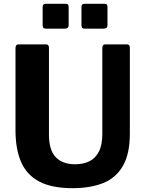

<svg xmlns="http://www.w3.org/2000/svg" viewBox="-20 -974 761 1004"><path d="M659 -275Q659 -170 623 -107Q587 -44 520 -17Q453 10 360 10Q251 10 185.5 -24.5Q120 -59 90.5 -126.5Q61 -194 61 -293V-722Q61 -742 77 -742H221Q236 -742 236 -724V-271Q236 -189 271.5 -152Q307 -115 373 -115Q415 -115 447 -130.5Q479 -146 497 -181Q515 -216 515 -274V-723Q515 -742 530 -742H644Q659 -742 659 -724V-275ZM339 -938V-844Q339 -833 333.5 -828.5Q328 -824 315 -824H222Q211 -824 207 -828.5Q203 -833 203 -842V-937Q203 -954 217 -954H325Q339 -954 339 -938ZM542 -938V-844Q542 -833 536.5 -828.5Q531 -824 518 -824H425Q413 -824 409.5 -828.5Q406 -833 406 -842V-937Q406 -954 420 -954H528Q542 -954 542 -938Z"/></svg>

Font: Libre Franklin Thin
Style: Bold
Weight: 700
Version: Version 3.000